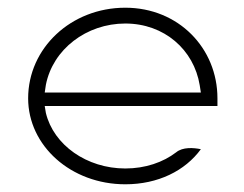

<svg xmlns="http://www.w3.org/2000/svg" viewBox="-20 -482 633 498"><path d="M53 -227C53 -104 164 -4 305 -4C390 -4 460 -39 501 -95C482 -99 454 -101 437 -87C403 -61 357 -45 305 -45C205 -45 119 -106 99 -189L96 -207H544V-227C544 -357 443 -462 305 -462C164 -462 53 -357 53 -227ZM96 -242 99 -262C117 -354 204 -421 305 -421C406 -421 483 -353 498 -261L501 -242Z"/></svg>

Font: Charger Sport
Style: HLExt
Weight: 100
Designer: Jasper
Foundry: Cannot Into Space Fonts
Version: Version 1.1